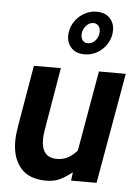

<svg xmlns="http://www.w3.org/2000/svg" viewBox="-54 -809 629 862"><g transform="rotate(5 260.0 -378.0)"><path d="M187.5 10Q109 10 71 -34.5Q33 -79 33 -154.5Q33 -171 35 -188.5Q37 -206 40 -224.5L87 -499H208.5L163.5 -233.5Q160 -215 158.2 -201Q156.5 -187 156.5 -173.5Q156.5 -91.5 226 -91.5Q255.5 -91.5 278 -104.5Q300.5 -117.5 320.5 -141.5L310 -44Q282.5 -20.5 253.8 -5.2Q225 10 187.5 10ZM298 0 314 -121.5 380 -499H501L413 0ZM309 -570Q270.5 -570 249.5 -592Q228.5 -614 228.5 -646.5Q228.5 -678.5 244.8 -705.5Q261 -732.5 288 -749Q315 -765.5 346.5 -765.5Q385.5 -765.5 406.2 -743.2Q427 -721 427 -689Q427 -656.5 410.8 -629.5Q394.5 -602.5 367.5 -586.2Q340.5 -570 309 -570ZM319 -621Q339.5 -621 353.8 -638Q368 -655 368 -678Q368 -694 359.2 -703.8Q350.5 -713.5 336.5 -713.5Q317.5 -713.5 302.8 -696Q288 -678.5 288 -656Q288 -640.5 296.2 -630.8Q304.5 -621 319 -621Z"/></g></svg>

Font: Cabin
Style: Bold Italic
Weight: 700
Width: 4
Italic angle: -10°
Designer: Pablo Impallari
Foundry: Pablo Impallari. http://www.impallari.com Igino Marini. http://www.ikern.com
Version: Version 3.001